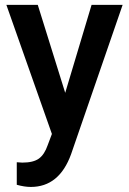

<svg xmlns="http://www.w3.org/2000/svg" viewBox="-20 -548 527 782"><path d="M245.6 -169.9 353 -528.3H479.5L269.5 80.1Q221.2 213.4 105.5 213.4Q79.6 213.4 48.3 204.6V112.8L70.8 114.3Q115.7 114.3 138.4 97.9Q161.1 81.5 174.3 43L191.4 -2.4L5.9 -528.3H133.8Z"/></svg>

Font: Roboto-o Medium
Style: Regular
Weight: 500
Designer: Google
Version: Version 2.134; 2016; ttfautohint (v1.6)